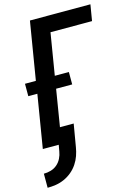

<svg xmlns="http://www.w3.org/2000/svg" viewBox="-140 -810 793 1107"><g transform="rotate(-15 257.0 -256.0)"><path d="M2 223V139Q23 139 44 133Q65 127 81.5 113Q98 99 108 79Q118 59 121 39L128 0H33L85 -316H31V-390H96L153 -735H514L498 -639H250L209 -390H293V-316H197L161 -96H243L220 39Q216 64 207.5 88.5Q199 113 184 135.5Q169 158 148 175.5Q127 193 102.5 204Q78 215 52.5 219Q27 223 2 223Z"/></g></svg>

Font: Iosevka Oblique
Style: Bold
Weight: 700
Italic angle: -9°
Monospace: yes
Designer: Belleve Invis
Foundry: Belleve Invis
Version: Version 32.5.0; ttfautohint (v1.8.4)